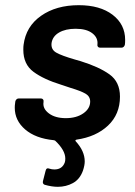

<svg xmlns="http://www.w3.org/2000/svg" viewBox="-20 -537 522 741"><path d="M275 2Q269 4 272 8Q307 46 307 86Q307 101 300 122Q288 155 261.5 169.5Q235 184 203 184Q180 184 152 176Q143 172 146 161L156 122Q159 109 171 114Q180 117 190 117Q220 117 230 90Q232 85 232 75Q232 43 193 6Q189 4 187 4Q117 -3 77 -37.5Q37 -72 37 -121Q37 -131 38 -136L39 -145Q40 -150 43.5 -153.5Q47 -157 52 -157H138Q143 -157 146 -153.5Q149 -150 148 -145V-143Q144 -118 168.5 -99.5Q193 -81 234 -81Q275 -81 301.5 -99.5Q328 -118 328 -145Q328 -165 310 -175.5Q292 -186 252 -198L216 -210Q148 -231 109 -260Q70 -289 70 -345Q70 -358 71 -364Q80 -435 138.5 -476Q197 -517 284 -517Q366 -517 414.5 -480Q463 -443 463 -383Q463 -371 462 -365Q461 -360 457.5 -356.5Q454 -353 449 -353H366Q361 -353 358 -356.5Q355 -360 356 -365Q359 -391 336.5 -408.5Q314 -426 272 -426Q233 -426 208 -411.5Q183 -397 179 -371Q176 -346 197 -334Q218 -322 270 -307L291 -301Q362 -279 402.5 -250Q443 -221 443 -164Q443 -96 397 -52.5Q351 -9 275 2Z"/></svg>

Font: Barlow SemiBold
Style: Italic
Weight: 600
Italic angle: -7°
Designer: Jeremy Tribby
Foundry: Tribby Type
Version: Version 1.408